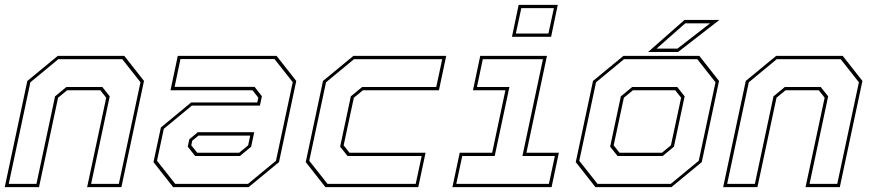

<svg xmlns="http://www.w3.org/2000/svg" viewBox="-22 -770 3588 790"><path d="M-2.5 0 90.5 -437 215.5 -540H489.5L570.5 -437L477.5 0H336.5L415 -368L391 -398.5H254L217 -368L138.5 0ZM14 -13.5H128L204.5 -373.5L251 -412H399L429.5 -373.5L353 -13.5H467L556 -431.5L481 -526.5H218L103 -431.5Z M690.5 0 609.5 -103 640 -245.5 764.5 -348.5H1036.5L1041 -368L1017 -398.5H679.5L709.5 -540H1116L1197 -437L1126 -103L1001 0ZM781 -128 750.5 -166.5 757 -197 792 -226H1024L1011.5 -166.5L965 -128ZM699 -13.5H998.5L1113.5 -108.5L1182.5 -432L1107.5 -527H720.5L696.5 -412.5H1025.5L1055.5 -374L1047.5 -335.5H767.5L652 -240L624 -108.5ZM789.5 -141.5H962L999 -172L1007.5 -212H794.5L769 -191L765 -172Z M1317 0 1236 -103 1307 -437 1432 -540H1814L1784 -398.5H1471L1434 -368L1392 -172L1416 -141.5H1729L1699 0ZM1325.5 -13.5H1688.5L1713 -128H1408L1377.5 -166.5L1421.5 -373.5L1468 -412H1773L1797.5 -526.5H1434.5L1319.5 -431.5L1250.5 -108.5Z M2084.5 -618.5 2112 -750H2273L2245.5 -618.5ZM2100.5 -632H2234.5L2257 -736.5H2123ZM1839.5 0 1869.5 -141.5H2003L2057.5 -398.5H1924L1954 -540H2228.5L2144 -141.5H2277.5L2247.5 0ZM1855.5 -13.5H2236.5L2261 -128H2127.5L2212 -526.5H1964.5L1940.5 -412H2074L2013.5 -128H1880Z M2428 0 2347 -103 2418 -437 2543 -540H2855.5L2936.5 -437L2865.5 -103L2740.5 0ZM2436.5 -13.5H2738L2853 -108.5L2922 -431.5L2847 -526.5H2545.5L2430.5 -431.5L2361.5 -108.5ZM2519 -128 2488.5 -166.5 2532.5 -373.5 2579 -412H2764.5L2795 -373.5L2751 -166.5L2704.5 -128ZM2527 -141.5H2701.5L2738.5 -172L2780.5 -368L2756.5 -398.5H2582L2545 -368L2503 -172ZM2644.5 -556 2794.5 -688H2938L2768 -556ZM2679.5 -570H2765.5L2899.5 -674H2797.5Z M2953.5 0 3046.5 -437 3171.5 -540H3445.5L3526.5 -437L3433.5 0H3292.5L3371 -368L3347 -398.5H3210L3173 -368L3094.5 0ZM2970 -13.5H3084L3160.5 -373.5L3207 -412H3355L3385.5 -373.5L3309 -13.5H3423L3512 -431.5L3437 -526.5H3174L3059 -431.5Z"/></svg>

Font: Tourney Thin Thin
Style: Italic
Weight: 250
Italic angle: -12°
Version: Version 1.015